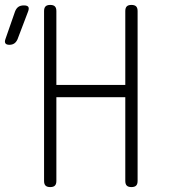

<svg xmlns="http://www.w3.org/2000/svg" viewBox="-69 -750 689 780"><path d="M2 -590Q-3 -579 -11 -573.5Q-19 -568 -31 -568Q-43 -568 -47 -574Q-51 -580 -47 -591L-8 -703Q-3 -716 5.5 -722Q14 -728 28 -728Q42 -728 46 -722Q50 -716 45 -703ZM440 -355H160V-15Q160 -2 154 4Q148 10 135 10Q122 10 116 4Q110 -2 110 -15V-705Q110 -718 116 -724Q122 -730 135 -730Q148 -730 154 -724Q160 -718 160 -705V-405H440V-705Q440 -718 446 -724Q452 -730 465 -730Q478 -730 484 -724Q490 -718 490 -705V-15Q490 -2 484 4Q478 10 465 10Q452 10 446 4Q440 -2 440 -15Z"/></svg>

Font: Maple Mono Thin
Style: Regular
Weight: 250
Monospace: yes
Designer: subframe7536
Version: Version 7.000